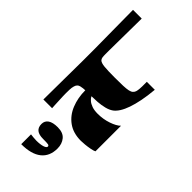

<svg xmlns="http://www.w3.org/2000/svg" viewBox="-316 -792 1121 1121"><g transform="rotate(45 244.5 -232.0)"><path d="M42 0Q43 -102 43.5 -166.5Q44 -231 44.5 -268Q45 -305 45 -324Q45 -343 45 -352Q45 -361 45 -370Q45 -379 45 -388Q45 -397 45 -416Q45 -435 44.5 -472Q44 -509 43.5 -573.5Q43 -638 42 -740H114Q113 -659 112.5 -607Q112 -555 111.5 -523Q111 -491 111 -472.5Q111 -454 111 -442Q111 -427 112.5 -417Q114 -407 121 -400Q131 -391 158.5 -388Q186 -385 247 -385Q288 -385 314.5 -386Q341 -387 357 -390.5Q373 -394 380 -401Q388 -408 391 -418Q394 -428 395 -442Q396 -454 396 -461Q396 -468 396 -476.5Q396 -485 396 -500H462Q457 -445 448.5 -402.5Q440 -360 429 -328.5Q418 -297 404.5 -275.5Q391 -254 375 -242Q357 -229 330.5 -222.5Q304 -216 276 -214Q248 -212 227 -212Q232 -201 244.5 -190Q257 -179 277 -172Q297 -165 325 -165Q370 -165 411 -179Q452 -193 471 -212V-1Q462 4 441.5 8Q421 12 400 14Q379 16 367 16Q304 16 261.5 -14.5Q219 -45 198 -97Q177 -149 177 -211Q161 -211 140.5 -206.5Q120 -202 114 -179Q110 -166 109.5 -148Q109 -130 109 -119Q109 -109 109.5 -93Q110 -77 111 -59.5Q112 -42 112.5 -26Q113 -10 114 0ZM135 276V195Q144 196 157 197.5Q170 199 182 199Q215 199 235 192.5Q255 186 255 176Q255 168 246 166Q237 164 203 164Q169 164 152 150.5Q135 137 135 109Q135 83 155.5 69Q176 55 216 55Q261 55 282 80.5Q303 106 303 144Q303 208 260.5 242Q218 276 135 276Z"/></g></svg>

Font: Ojuju ExtraBold
Style: Regular
Weight: 800
Designer: Chisaokwu Joboson, Mirko Velimirovic
Foundry: Udi Foundry
Version: Version 1.000